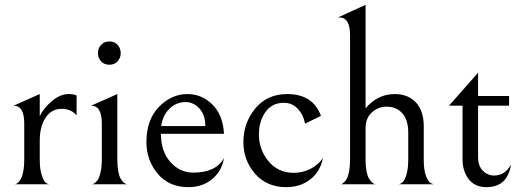

<svg xmlns="http://www.w3.org/2000/svg" viewBox="-20 -760 2152 792"><path d="M144 -281Q159 -313 193.5 -342.5Q228 -372 263 -372Q285 -372 296 -366V-284Q274 -311 234 -311Q192 -311 168 -274.5Q144 -238 144 -181V-100Q144 -61 152.5 -36.5Q161 -12 168.5 -6.5Q176 -1 182 0H41Q44 0 48 -2Q52 -4 58 -10.5Q64 -17 68.5 -26.5Q73 -36 76.5 -55.5Q80 -75 80 -100V-251Q80 -324 36 -324L144 -372Z M465.5 -507.5Q453 -493 431 -493Q409 -493 396.5 -507.5Q384 -522 384 -541Q384 -560 396.5 -574.5Q409 -589 431 -589Q453 -589 465.5 -574.5Q478 -560 478 -541Q478 -522 465.5 -507.5ZM400 -251Q400 -324 356 -324L464 -372V-100Q464 -73 468 -52.5Q472 -32 478 -22.5Q484 -13 490 -7.5Q496 -2 500 -1L504 0H360Q362 0 364.5 -1Q367 -2 374 -7.5Q381 -13 386 -22.5Q391 -32 395.5 -52.5Q400 -73 400 -100Z M757 12Q677 12 630.5 -43.5Q584 -99 584 -174Q584 -266 635.5 -319Q687 -372 753 -372Q813 -372 856.5 -328.5Q900 -285 904 -208H644Q644 -135 683 -91.5Q722 -48 777 -48Q871 -48 904 -108Q895 -54 855 -21Q815 12 757 12ZM746 -339Q707 -339 679 -311.5Q651 -284 645 -240H827Q827 -286 802.5 -312.5Q778 -339 746 -339Z M1161 12Q1080 12 1032 -43.5Q984 -99 984 -174Q984 -253 1033 -312.5Q1082 -372 1165 -372Q1271 -372 1304 -282L1238 -250Q1232 -286 1208.5 -311Q1185 -336 1151 -336Q1102 -336 1075 -298Q1048 -260 1048 -205Q1048 -143 1087.5 -95Q1127 -47 1192 -47Q1228 -47 1260.5 -63.5Q1293 -80 1312 -108Q1301 -52 1260 -20Q1219 12 1161 12Z M1488 -313Q1537 -372 1609 -372Q1663 -372 1695.5 -337.5Q1728 -303 1728 -238V-99Q1728 -57 1738 -32.5Q1748 -8 1758 -4L1768 0H1624Q1626 0 1628.5 -0.5Q1631 -1 1638 -6.5Q1645 -12 1650 -21.5Q1655 -31 1659.5 -51.5Q1664 -72 1664 -100V-214Q1664 -274 1631 -301Q1608 -320 1576 -320Q1540 -320 1514 -296.5Q1488 -273 1488 -231V-100Q1488 -73 1492 -53Q1496 -33 1502 -23.5Q1508 -14 1514.5 -8Q1521 -2 1525 -1L1529 0H1385Q1387 0 1389.5 -1Q1392 -2 1398.5 -7.5Q1405 -13 1410.5 -22.5Q1416 -32 1420 -52.5Q1424 -73 1424 -100V-615Q1424 -688 1380 -688H1374L1488 -740Z M1987 12Q1938 12 1913 -21.5Q1888 -55 1888 -102V-324H1832L1952 -460V-364H2080V-324H1952V-113Q1952 -75 1972 -55.5Q1992 -36 2018 -36Q2063 -36 2088 -81Q2073 12 1987 12Z"/></svg>

Font: Bellefair
Style: Regular
Weight: 400
Designer: Nick Shinn, Liron Lavi Turkenic
Foundry: Shinntype
Version: Version 1.003;PS 001.003;hotconv 1.0.88;makeotf.lib2.5.64775